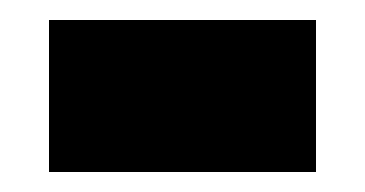

<svg xmlns="http://www.w3.org/2000/svg" viewBox="-20 -364 365 192"><path d="M29 -192H296V-344H29Z"/></svg>

Font: Noto Sans Georgian ExtraCondensed Black
Style: Regular
Weight: 900
Width: 2
Designer: Monotype Design Team, Akaki Razmadze
Foundry: Google LLC
Version: Version 2.005